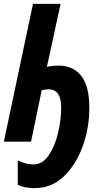

<svg xmlns="http://www.w3.org/2000/svg" viewBox="-21 -734 539 995"><path d="M442 -174Q442 -288 400 -341Q358 -394 283 -394Q247 -394 222 -387L293 -714H150L-1 0H140L195 -266Q210 -271 231 -271Q296 -271 296 -178Q296 -112 279.5 -43.5Q263 25 231 71.5Q199 118 153 118Q111 118 71 97V224Q108 241 158 241Q247 241 310.5 179.5Q374 118 408 23Q442 -72 442 -174Z"/></svg>

Font: Noto Sans UI Condensed ExtraBold
Style: Italic
Weight: 800
Width: 3
Designer: Monotype Design Team
Foundry: Monotype Imaging Inc.
Version: 1.001